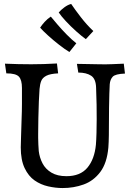

<svg xmlns="http://www.w3.org/2000/svg" viewBox="-20 -938 657 971"><path d="M297 13Q261 13 223.5 4.5Q186 -4 155 -25.5Q124 -47 104.5 -88Q85 -129 85 -193Q85 -210 86.5 -248.5Q88 -287 89 -329Q90 -357 90.5 -375.5Q91 -394 91 -412.5Q91 -431 91 -457V-493Q91 -534 75.5 -550.5Q60 -567 12 -567L5 -616Q74 -613 138 -613Q169 -613 201 -614Q233 -615 268 -617L274 -567Q234 -565 214.5 -555Q195 -545 188.5 -528.5Q182 -512 180 -488Q178 -465 176.5 -425Q175 -385 174 -341Q173 -297 173 -260Q173 -256 173 -240.5Q173 -225 174 -206.5Q175 -188 176 -174Q180 -141 195 -112Q210 -83 240 -65Q270 -47 316 -47Q386 -47 422 -90Q458 -133 465 -206Q467 -229 468 -266Q469 -303 469 -335Q469 -367 468.5 -408.5Q468 -450 466 -494Q465 -539 441 -555Q417 -571 376 -571L369 -615L479 -613Q514 -612 547.5 -613.5Q581 -615 606 -616L612 -566Q563 -564 550 -550Q537 -536 535 -512Q534 -496 533 -464Q532 -432 531.5 -395.5Q531 -359 531 -327Q531 -290 530.5 -254Q530 -218 528 -192Q521 -113 487 -68Q453 -23 403 -5Q353 13 297 13ZM414 -740Q393 -755 365 -780Q337 -805 312.5 -831.5Q288 -858 277 -875Q287 -887 305 -900.5Q323 -914 340 -918Q358 -891 388.5 -851.5Q419 -812 452 -781ZM331 -675Q309 -688 279.5 -711Q250 -734 223.5 -758Q197 -782 183 -798Q191 -811 205.5 -827Q220 -843 237 -854Q251 -837 272 -812.5Q293 -788 317.5 -763Q342 -738 366 -719Z"/></svg>

Font: Maname
Style: Regular
Weight: 400
Designer: Pathum Egodawatta
Foundry: mooniak
Version: Version 1.000; ttfautohint (v1.8.4.7-5d5b)